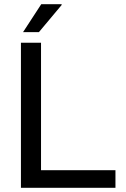

<svg xmlns="http://www.w3.org/2000/svg" viewBox="-20 -888 596 908"><path d="M79 0V-686H174V-83H526V0ZM89 -736 175 -868H271L272 -865L164 -736Z"/></svg>

Font: Archivo VF Beta
Style: Regular
Weight: 400
Designer: Hector Gatti
Foundry: Omnibus-Type
Version: Version 1.002